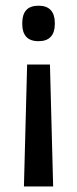

<svg xmlns="http://www.w3.org/2000/svg" viewBox="-20 -520 277 690"><path d="M159.5 -288 171 150H66L77.5 -288ZM118.5 -499.5Q148 -499.5 162.5 -483.5Q177 -467.5 177 -438V-433Q177 -404 162.5 -388Q148 -372 118.5 -372Q88.5 -372 74.2 -388Q60 -404 60 -433V-438Q60 -467.5 74.2 -483.5Q88.5 -499.5 118.5 -499.5Z"/></svg>

Font: Anek Gurmukhi Medium Medium
Style: Regular
Weight: 500
Version: Version 1.003